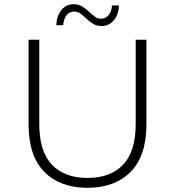

<svg xmlns="http://www.w3.org/2000/svg" viewBox="-20 -889 833 914"><path d="M396 5Q266 5 191 -71Q116 -147 116 -297V-700H167V-299Q167 -168 227 -105Q287 -42 397 -42Q506 -42 566 -105Q626 -168 626 -299V-700H677V-297Q677 -147 602 -71Q527 5 396 5ZM463 -765Q441 -765 423.5 -775.5Q406 -786 392 -799.5Q378 -813 364 -823.5Q350 -834 334 -834Q311 -834 297 -816.5Q283 -799 281 -769H248Q250 -814 272.5 -841.5Q295 -869 331 -869Q353 -869 370.5 -858.5Q388 -848 402.5 -834.5Q417 -821 430.5 -810.5Q444 -800 460 -800Q483 -800 497.5 -817.5Q512 -835 513 -863H546Q545 -820 522 -792.5Q499 -765 463 -765Z"/></svg>

Font: MOST Montserrat Light
Style: Regular
Weight: 300
Designer: Julieta Ulanovsky
Foundry: Julieta Ulanovsky
Version: Version 8.000;March 11, 2024;FontCreator 15.0.0.2926 64-bit